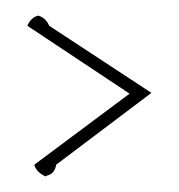

<svg xmlns="http://www.w3.org/2000/svg" viewBox="-20 -238 229 246"><path d="M38 -12Q26 -18 24 -27L146 -118L15 -205Q20 -216 29 -218Q39 -215 43 -205L174 -119L52 -27Q50 -15 40 -13Q38 -12 38 -12Z"/></svg>

Font: Maria
Style: Christmas
Weight: 400
Designer: Muhammad Yoni
Version: Version 001.000